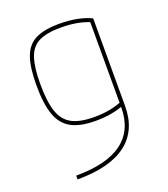

<svg xmlns="http://www.w3.org/2000/svg" viewBox="-137 -627 825 944"><g transform="rotate(-20 275.0 -155.0)"><path d="M106 200Q267 200 348 139.5Q429 79 429 -40V-498L441 -480Q409 -495 369.5 -502.5Q330 -510 283 -510Q210 -510 169 -490Q128 -470 111 -420.5Q94 -371 94 -284Q94 -191 112 -138Q130 -85 172.5 -62.5Q215 -40 289 -40Q332 -40 369.5 -47Q407 -54 440 -68L447 -49Q417 -36 378 -28Q339 -20 288 -20Q209 -20 162 -45.5Q115 -71 94.5 -128.5Q74 -186 74 -284Q74 -378 93.5 -431.5Q113 -485 158.5 -507.5Q204 -530 283 -530Q381 -530 449 -498V-40Q449 88 362.5 154Q276 220 106 220Z"/></g></svg>

Font: M PLUS Code Latin SemiExpanded Thin
Style: Regular
Weight: 250
Width: 6
Designer: Coji Morishita
Foundry: UNDERFOREST DESIGN
Version: Version 1.002; ttfautohint (v1.8.3)